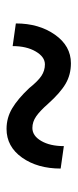

<svg xmlns="http://www.w3.org/2000/svg" viewBox="154 -586 236 584"><g transform="rotate(-90 272.0 -294.0)"><path d="M492.7 -363.8Q492.7 -293.5 458.5 -244.9Q424.3 -196.3 371.6 -196.3Q336.9 -196.3 309.3 -212.4Q281.7 -228.5 248.5 -265.6Q226.6 -290.5 210 -302Q193.4 -313.5 174.8 -313.5Q150.9 -313.5 135.3 -286.6Q119.6 -259.8 119.6 -217.8L51.3 -227.5Q51.3 -297.9 84.7 -345Q118.2 -392.1 171.9 -392.1Q205.6 -392.1 234.4 -375Q263.2 -357.9 295.9 -323.2Q316.9 -296.9 333 -286.1Q349.1 -275.4 368.2 -275.4Q391.1 -275.4 407.5 -303.5Q423.8 -331.5 423.8 -373.5Z"/></g></svg>

Font: Franco
Style: Regular
Weight: 400
Designer: Google
Version: Version 1.200311; 2013